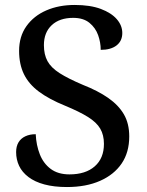

<svg xmlns="http://www.w3.org/2000/svg" viewBox="-20 -744 592 774"><path d="M250 10Q198 10 159 -0.5Q120 -11 94.5 -30.5Q69 -50 57 -75.5Q45 -101 45 -131Q45 -154 54.5 -170Q64 -186 82 -194.5Q100 -203 124 -203Q126 -159 140.5 -122Q155 -85 184.5 -63Q214 -41 260 -41Q325 -41 362 -73.5Q399 -106 399 -164Q399 -200 384 -225.5Q369 -251 334.5 -272.5Q300 -294 242 -318Q178 -344 137 -374.5Q96 -405 76.5 -445Q57 -485 57 -539Q57 -597 86.5 -638.5Q116 -680 166.5 -702Q217 -724 281 -724Q344 -724 386.5 -708Q429 -692 451 -666.5Q473 -641 473 -611Q473 -579 450 -561Q427 -543 386 -543Q386 -573 375.5 -602.5Q365 -632 340.5 -652Q316 -672 275 -672Q220 -672 188.5 -642.5Q157 -613 157 -562Q157 -524 171.5 -497.5Q186 -471 220.5 -449Q255 -427 314 -402Q375 -378 416.5 -349Q458 -320 479.5 -283Q501 -246 501 -194Q501 -130 470.5 -85Q440 -40 383.5 -15Q327 10 250 10Z"/></svg>

Font: ET Text
Style: Regular
Weight: 470
Designer: Monotype Design Team
Foundry: Monotype Imaging Inc.
Version: Version 2.009